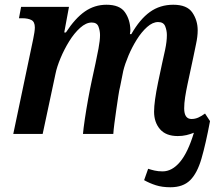

<svg xmlns="http://www.w3.org/2000/svg" viewBox="-20 -565 920 810"><path d="M730 9Q680 9 655 -20Q630 -49 630 -94Q630 -136 647 -218L664 -298Q669 -319 676.5 -354.5Q684 -390 684 -417Q684 -436 677 -454Q670 -472 647 -472Q624 -472 600.5 -451Q577 -430 557 -398Q537 -366 522 -330.5Q507 -295 500 -266L487 -201Q483 -186 479 -159Q475 -132 470.5 -101.5Q466 -71 462.5 -43.5Q459 -16 458 0H330Q332 -23 338 -63.5Q344 -104 352 -148Q360 -192 367 -224L383 -298Q389 -325 395.5 -360Q402 -395 402 -417Q402 -435 395.5 -452.5Q389 -470 367 -470Q343 -470 318 -447.5Q293 -425 272 -391Q251 -357 235.5 -320Q220 -283 214 -253L160 0H36L120 -400Q123 -414 125 -427.5Q127 -441 127 -449Q127 -473 112.5 -480.5Q98 -488 74 -488H60L69 -536H271L251 -428H258Q297 -488 338 -516.5Q379 -545 429 -545Q485 -545 507 -513.5Q529 -482 530 -439Q530 -431 528 -421H534Q570 -484 612.5 -514.5Q655 -545 711 -545Q769 -545 791.5 -512Q814 -479 814 -437Q814 -411 807 -379Q800 -347 795 -321L771 -209Q765 -181 761 -155Q757 -129 757 -108Q757 -63 788 -63Q803 -63 816.5 -69Q830 -75 845 -86L866 -54Q848 42 830 104Q812 166 782 195.5Q752 225 699 225Q664 225 637.5 216.5Q611 208 588 195L605 147Q617 151 632 154.5Q647 158 666 158Q706 158 739.5 118Q773 78 798 -5Q783 1 766.5 5Q750 9 730 9Z"/></svg>

Font: Noto Serif SemiCondensed SemiBold
Style: Italic
Weight: 600
Width: 4
Italic angle: -12°
Designer: Monotype Design Team
Foundry: Monotype Imaging Inc.
Version: Version 2.014; ttfautohint (v1.8.4.7-5d5b)